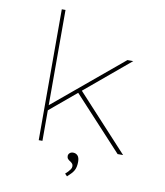

<svg xmlns="http://www.w3.org/2000/svg" viewBox="-97 -819 918 1069"><g transform="rotate(10 362.0 -284.5)"><path d="M177 -165V-194L574 -525H607ZM165 0V-740H186V0ZM611 0 331 -303 348 -319 642 0ZM355 171 342 158Q350 151 357 143.5Q364 136 369.5 128Q375 120 375 111Q375 102 371 97Q367 92 360 87Q351 82 345 75.5Q339 69 339 59Q339 49 346.5 42Q354 35 366 35Q382 35 392 46Q402 57 402 81Q402 95 399.5 107.5Q397 120 391.5 130Q386 140 376.5 150Q367 160 355 171Z"/></g></svg>

Font: Lexend Mega Thin
Style: Regular
Weight: 250
Version: Version 1.007